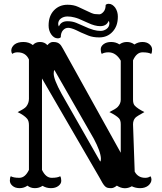

<svg xmlns="http://www.w3.org/2000/svg" viewBox="-20 -977 850 1007"><path d="M124 -3.4Q106 9.8 82.8 9.8Q59.6 9.8 45.7 -2.2Q31.7 -14.2 31.7 -29.8Q31.7 -45.4 36.6 -52.7Q50.8 -44.4 81.3 -44.4Q111.8 -44.4 131.8 -85.9V-320.3Q131.8 -343.3 122.1 -354.5Q107.4 -372.1 72.3 -389.2Q107.9 -406.2 117.2 -417.5Q131.8 -436 131.8 -459V-665Q115.2 -702.6 71.8 -702.6Q55.2 -702.6 44.4 -694.3Q39.1 -701.7 39.1 -711.4Q39.1 -721.2 43.9 -729.5Q48.8 -737.8 56.6 -744.1Q73.7 -756.8 102.8 -756.8Q131.8 -756.8 152.3 -740.7Q166 -756.8 189.9 -756.8Q213.9 -756.8 228.5 -740.2Q242.7 -756.8 257.6 -756.8Q272.5 -756.8 280 -753.9Q287.6 -751 293 -746.1Q300.8 -739.7 310.5 -721.2L613.3 -175.8V-324.7Q613.3 -346.2 604 -356.4Q589.8 -371.6 553.7 -389.2Q587.4 -405.8 597.2 -416Q613.3 -433.1 613.3 -454.1V-658.7Q602.1 -679.2 585.7 -690.9Q569.3 -702.6 548.6 -702.6Q527.8 -702.6 513.7 -694.3Q508.3 -703.1 508.3 -718.5Q508.3 -733.9 523.4 -745.4Q538.6 -756.8 563 -756.8Q587.4 -756.8 606.4 -744.1Q623.5 -756.8 645.8 -756.8Q668 -756.8 685.1 -743.7Q704.1 -756.8 727.1 -756.8Q750 -756.8 763.9 -744.9Q777.8 -732.9 777.8 -717.3Q777.8 -701.7 772.9 -694.3Q758.8 -702.6 727.5 -702.6Q696.3 -702.6 677.7 -660.6V-454.1Q677.7 -433.1 686.5 -423.3Q701.2 -407.2 737.3 -389.2Q697.8 -367.7 689.9 -359.4Q677.7 -346.2 677.7 -324.7L686.5 -76.7Q704.1 -44.4 741.7 -44.4Q758.3 -44.4 769 -52.7Q774.4 -45.4 774.4 -35.6Q774.4 -25.9 769.5 -17.6Q764.6 -9.3 756.8 -2.9Q739.7 9.8 715.3 9.8Q690.9 9.8 671.4 0Q632.8 22 592.8 -3.4Q577.1 9.8 563 9.8Q548.8 9.8 542 7.3Q535.2 4.9 529.3 -1.5Q520 -10.7 500.5 -47.9L200.2 -565.4V-85.9Q220.2 -44.4 251 -44.4Q281.7 -44.4 295.9 -52.7Q301.3 -43.9 301.3 -28.6Q301.3 -13.2 286.1 -1.7Q271 9.8 247.1 9.8Q223.1 9.8 203.1 -2.4Q185.5 9.8 162.8 9.8Q140.1 9.8 124 -3.4ZM505.9 -129.4Q509.3 -133.8 509.3 -143.3Q509.3 -152.8 506.6 -164.8Q503.9 -176.8 499 -190.4Q488.8 -217.8 472.2 -249L265.1 -610.4Q261.7 -605 261.7 -590.8Q261.7 -560.5 303.2 -484.9ZM298.8 -781.7Q293 -775.9 282.7 -775.9Q272.5 -775.9 263.9 -781.5Q255.4 -787.1 248.5 -796.9Q234.9 -816.9 234.9 -842.8Q234.9 -868.7 241.9 -888.2Q249 -907.7 262.2 -921.9Q290.5 -952.1 334.5 -952.1Q366.2 -952.1 390.1 -940.9L428.7 -922.9Q464.4 -904.8 477.3 -903.3Q490.2 -901.9 500.7 -901.9Q511.2 -901.9 522.7 -914.8Q534.2 -927.7 534.2 -951.2Q540 -957 550.3 -957Q560.5 -957 569.1 -951.4Q577.6 -945.8 584.5 -936.5Q598.1 -916 598.1 -890.1Q598.1 -864.3 591.1 -844.7Q584 -825.2 570.8 -811Q543.5 -780.8 500.5 -780.8Q467.3 -780.8 443.6 -790.3Q419.9 -799.8 404.8 -806.6L380.4 -818.4Q353 -831.1 337.4 -831.1Q321.8 -831.1 310.3 -818.1Q298.8 -805.2 298.8 -781.7ZM549.8 -867.7Q539.1 -839.8 505.4 -839.8Q478 -839.8 442.1 -856.7Q406.2 -873.5 393.3 -878.4Q380.4 -883.3 370.1 -885.7Q352.5 -890.6 333.5 -890.6Q314.5 -890.6 300 -880.4Q285.6 -870.1 285.2 -852.1Q285.2 -843.3 289.1 -838.4Q299.8 -865.7 334 -865.7Q358.9 -865.7 379.4 -857.4Q399.9 -849.1 416 -841.6Q432.1 -834 445.8 -828.6Q459.5 -823.2 470.2 -820.3Q489.7 -814.9 507.3 -814.9Q524.9 -814.9 539.1 -825.4Q553.2 -835.9 553.7 -854Q553.7 -862.8 549.8 -867.7Z"/></svg>

Font: Rye
Style: Regular
Weight: 400
Designer: Nicole Fally
Foundry: Nicole Fally
Version: Version 1.001